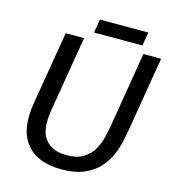

<svg xmlns="http://www.w3.org/2000/svg" viewBox="-114 -853 860 959"><g transform="rotate(15 316.5 -374.0)"><path d="M290.8 12.5Q165 12.5 107.5 -60.4Q50 -133.3 73.3 -270.8L136.7 -650H231.7L166.7 -260Q149.2 -155 186.2 -108.8Q223.3 -62.5 296.7 -62.5Q353.3 -62.5 386.7 -84.2Q420 -105.8 437.5 -138.8Q455 -171.7 462.9 -206.7Q470.8 -241.7 475 -267.5L538.3 -650H630L565.8 -265Q561.7 -241.7 554.6 -206.7Q547.5 -171.7 531.7 -133.8Q515.8 -95.8 486.2 -62.5Q456.7 -29.2 409.2 -8.3Q361.7 12.5 290.8 12.5ZM272.5 -690 284.2 -760H534.2L522.5 -690Z"/></g></svg>

Font: Familjen Grotesk GF
Style: Italic
Weight: 400
Designer: Anders Wikstroem, Jonas Baeckman, Matilda Gysing, Kristian Moeller
Foundry: Familjen STHML AB
Version: Version 2.000; Beta; Release 4; Build 6